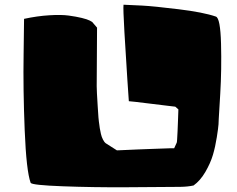

<svg xmlns="http://www.w3.org/2000/svg" viewBox="-20 -799 1015 822"><path d="M916.5 -290Q916.5 -281.2 915.5 -266.6Q914.6 -252 908.2 -211.4Q901.9 -170.9 891.6 -136Q881.3 -101.1 859.4 -63.2Q837.4 -25.4 808.6 -4.9Q784.2 0.5 751.5 1Q656.7 2 517.6 2.7Q378.4 3.4 248 -1.5Q117.7 -6.3 111.3 -16.1Q92.8 -66.4 85.7 -241.9Q78.6 -417.5 81.1 -567.9L83 -718.3Q139.6 -730.5 190.7 -733.6Q241.7 -736.8 273.9 -732.4Q306.2 -728 330.1 -722.2Q354 -716.3 364.3 -710.9L374.5 -705.1L395.5 -680.7Q394 -447.3 394 -429.7Q394 -410.6 398.2 -345.2Q402.3 -279.8 403.3 -278.8Q403.8 -278.3 404.5 -270.3Q405.3 -262.2 407.2 -250.2Q409.2 -238.3 412.1 -225.6Q415 -212.9 420.7 -201.7Q426.3 -190.4 433.1 -185.5L480.5 -155.3Q485.4 -155.3 493.4 -155.8Q501.5 -156.2 525.1 -157.2Q548.8 -158.2 570.8 -159.2Q592.8 -160.2 620.1 -161.1Q647.5 -162.1 668.2 -162.8Q689 -163.6 705.1 -164.1Q721.2 -164.6 725.6 -164.1L736.3 -187.5Q737.3 -187 738.3 -201.7Q739.3 -216.3 740.2 -237.3Q741.2 -258.3 741.9 -279.5Q742.7 -300.8 743.2 -315.4L743.7 -330.6L730.5 -342.3Q717.8 -343.8 697.3 -346.2Q676.8 -348.6 633.3 -354Q589.8 -359.4 560.8 -362.8Q531.7 -366.2 531.7 -365.7Q531.7 -362.8 525.1 -460.4Q518.6 -558.1 512.7 -660.9Q506.8 -763.7 508.8 -778.8Q539.6 -777.8 588.6 -775.1Q637.7 -772.5 744.1 -759.5Q850.6 -746.6 904.3 -728Q923.3 -721.7 926.3 -612.1Q929.2 -502.4 922.9 -396.5Z"/></svg>

Font: Noot
Style: Regular
Weight: 400
Designer: Amos Jerbi
Foundry: Amos Jerbi
Version: Version 1.000;PS 001.001;hotconv 1.0.56